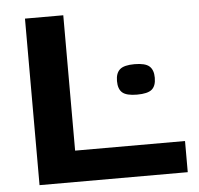

<svg xmlns="http://www.w3.org/2000/svg" viewBox="-51 -752 833 804"><g transform="rotate(-5 365.5 -350.0)"><path d="M83 0V-700H244V-131H706V0ZM444 -406Q444 -439 461.5 -454.5Q479 -470 523 -470Q568 -470 585.5 -454.5Q603 -439 603 -406Q603 -372 585.5 -357Q568 -342 523 -342Q479 -342 461.5 -357Q444 -372 444 -406Z"/></g></svg>

Font: Georama Extended SemiBold
Style: Regular
Weight: 600
Width: 7
Designer: Jean-Baptiste Levee
Foundry: Production Type
Version: Version 1.000